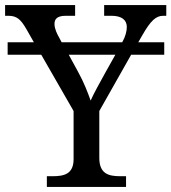

<svg xmlns="http://www.w3.org/2000/svg" viewBox="-25 -734 673 754"><path d="M616 -672H628V-714H384V-672H413C451 -672 473 -657 473 -628C473 -612 468 -591 455 -568H217L207 -587C199 -601 189 -621 189 -640C189 -657 197 -672 233 -672H270V-714H-5V-672H8C42 -672 57 -657 79 -619L108 -568H5V-519H137L264 -298V-109C264 -50 226 -42 182 -42H159V0H470V-42H447C402 -42 365 -51 365 -114V-298L490 -519H620V-568H518L533 -594C567 -654 588 -672 616 -672ZM391 -453C368 -411 343 -367 331 -339C320 -370 304 -412 281 -453L245 -519H428Z"/></svg>

Font: Noto Serif Thai
Style: Regular
Weight: 400
Designer: Monotype Design Team
Foundry: Monotype Imaging Inc.
Version: Version 1.901